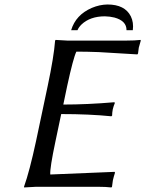

<svg xmlns="http://www.w3.org/2000/svg" viewBox="-20 -824 641 847"><path d="M293.9 -690.9Q314 -758.3 384.8 -789.1Q419.4 -803.7 454.1 -804.2Q530.8 -804.2 557.1 -752Q570.3 -725.1 565.9 -690.9H538.1Q538.6 -731.9 484.9 -746.6Q465.3 -751.5 442.9 -752Q377.4 -752 339.4 -715.8Q327.1 -703.6 321.8 -690.9ZM224.6 -200.2Q199.7 -82.5 201.7 -54.2L485.8 -65.9L487.3 -62Q481.9 -45.9 478 -28.8Q477.5 -25.4 474.1 0L471.2 2.9Q447.3 0 412.1 0H139.2L86.4 2.9L85.9 0Q110.4 -68.8 138.7 -200.2L190.4 -444.8Q217.8 -574.2 223.1 -645L225.6 -647.9Q227.5 -647.9 275.9 -645H539.1Q575.2 -645 599.6 -647.9L601.1 -645Q593.3 -617.2 592.3 -613.8Q590.3 -603 588.9 -587.9L585.9 -584Q585.9 -584 415 -594.2Q362.3 -596.2 316.9 -596.2Q303.2 -568.4 276.4 -444.8L259.3 -362.8Q365.2 -362.8 484.4 -373L486.8 -370.1Q481 -356.4 477.5 -341.8Q474.6 -326.7 474.6 -314L471.2 -311Q375 -320.8 250 -320.8Z"/></svg>

Font: Linux Biolinum Capitals O
Style: Italic Samll Caps
Weight: 400
Italic angle: -12°
Designer: Philipp H. Poll
Foundry: Philipp H. Poll
Version: Version 0.6.2